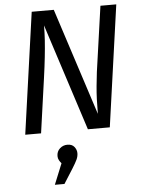

<svg xmlns="http://www.w3.org/2000/svg" viewBox="-63 -738 804 1085"><g transform="rotate(-5 338.5 -196.0)"><path d="M548.3 -689.1H638.2L541.2 0H416.9L221 -606.2Q221 -564.2 218.1 -520.7Q215.1 -477.1 209.6 -426.6Q204.2 -376 195.2 -312L151.3 0H61.5L158.5 -689.1H283.7L480.6 -81.9Q480.6 -127.9 482.1 -165Q483.5 -202.1 487 -238.7Q490.5 -275.4 495.6 -317.6ZM293.8 76.9Q319.9 76.9 333 93.4Q346.1 110 346.1 129.1Q346.1 147.2 338.1 164.8Q330.1 182.3 310.1 214.3L258 296.4H203.6L251.6 178.5Q244.5 170.4 238.5 159.9Q232.5 149.4 232.5 136.3Q232.5 110.1 250.6 93.5Q268.7 76.9 293.8 76.9Z"/></g></svg>

Font: Fira Sans Variable
Style: Italic
Weight: 397
Italic angle: -8°
Designer: Carrois Corporate & Edenspiekermann AG
Foundry: Carrois Corporate GbR & Edenspiekermann AG
Version: Version 4.202